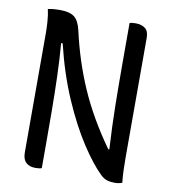

<svg xmlns="http://www.w3.org/2000/svg" viewBox="-81 -779 762 859"><g transform="rotate(10 300.0 -349.5)"><path d="M165 2Q156 6 136 6Q109 6 93.5 -8.5Q78 -23 78 -54V-596Q78 -618 76 -648Q74 -678 68 -704Q84 -707 96 -708Q108 -709 121 -709Q166 -709 187.5 -693Q209 -677 219 -633Q249 -499 301.5 -378.5Q354 -258 443 -133H448Q442 -235 440.5 -330.5Q439 -426 439 -530V-706Q448 -709 467 -709Q493 -709 509.5 -696.5Q526 -684 526 -654V-109Q526 -81 527 -52.5Q528 -24 531 4Q515 10 498 10Q478 10 463 5.5Q448 1 434 -12Q390 -54 338.5 -133Q287 -212 239.5 -321.5Q192 -431 160 -564H153Q159 -493 161.5 -413.5Q164 -334 164.5 -253.5Q165 -173 165 -99Z"/></g></svg>

Font: Recursive Mn Csl St
Style: Regular
Weight: 400
Monospace: yes
Version: Version 1.079;hotconv 1.0.112;makeotfexe 2.5.65598; ttfautoh